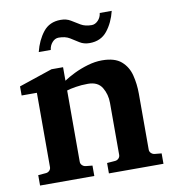

<svg xmlns="http://www.w3.org/2000/svg" viewBox="-80 -781 785 853"><g transform="rotate(-10 312.5 -354.5)"><path d="M588.9 0H342.8V-46.9L379.9 -49.8Q389.2 -50.8 395.5 -57.4Q401.9 -64 401.9 -73.2V-308.1Q401.9 -346.2 383.3 -377.2Q364.7 -408.2 319.8 -408.2Q290 -408.2 263.7 -403.8Q237.3 -399.4 224.1 -395V-73.2Q224.1 -64 231 -57.4Q237.8 -50.8 247.1 -49.8L276.9 -46.9V0H32.2V-46.9L67.9 -49.8Q77.1 -50.8 83.5 -57.4Q89.8 -64 89.8 -73.2V-408.2H21V-449.2L171.9 -500H224.1V-439Q243.2 -452.1 272.2 -466.3Q301.3 -480.5 334.5 -490.2Q367.7 -500 398.9 -500Q456.5 -500 485.8 -474.6Q515.1 -449.2 525.1 -409.4Q535.2 -369.6 535.2 -326.2V-73.2Q535.2 -64 542 -57.4Q548.8 -50.8 558.1 -49.8L588.9 -46.9ZM480.5 -709Q467.8 -657.2 439 -621.1Q410.2 -585 359.4 -585Q333.5 -585 314.9 -596.9Q296.4 -608.9 276.9 -620.8Q257.3 -632.8 227.5 -632.8Q210.9 -632.8 198.5 -618.9Q186 -605 183.6 -585H129.4Q142.1 -636.7 170.7 -672.9Q199.2 -709 249.5 -709Q275.9 -709 294.7 -697.3Q313.5 -685.5 333.3 -673.8Q353 -662.1 382.3 -662.1Q397.9 -662.1 411.1 -675.8Q424.3 -689.5 426.3 -709Z"/></g></svg>

Font: Charis
Style: Bold
Weight: 700
Designer: Walt Agee, Miriam Martin, Annie Olsen, Victor Gaultney, Lorna Priest, Alan Ward, Bob Hallissy, Martin Hosken, Sharon Cor
Foundry: SIL Global
Version: Version 7.000